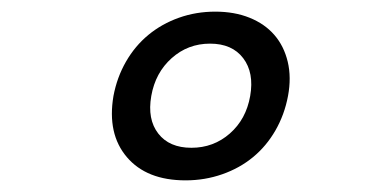

<svg xmlns="http://www.w3.org/2000/svg" viewBox="-20 -760 640 330"><path d="M299 -450Q232 -450 198 -490Q164 -530 175 -595Q181 -627 196.5 -654Q212 -681 235 -700Q258 -719 287.5 -729.5Q317 -740 350 -740Q383 -740 409 -729.5Q435 -719 451.5 -700Q468 -681 474.5 -654Q481 -627 475 -595Q469 -563 453.5 -536Q438 -509 415 -490Q392 -471 362 -460.5Q332 -450 299 -450ZM309 -506Q347 -506 375 -530.5Q403 -555 410 -595Q417 -635 398 -660Q379 -685 341 -685Q303 -685 275 -660Q247 -635 240 -595Q233 -555 252 -530.5Q271 -506 309 -506Z"/></svg>

Font: Maple Mono
Style: Italic
Weight: 400
Italic angle: -10°
Monospace: yes
Designer: subframe7536
Version: Version 7.300